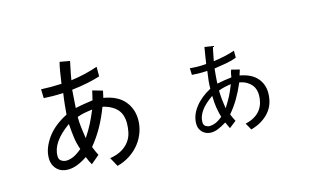

<svg xmlns="http://www.w3.org/2000/svg" viewBox="-96 -999 2192 1353"><g transform="rotate(-15 1000.0 -323.0)"><path d="M391 -99Q383 -122 377.5 -144Q372 -166 369 -189Q366 -212 363.5 -236.5Q361 -261 359 -290Q223 -194 223 -93Q223 -66 240.5 -55.5Q258 -45 276 -45Q298 -45 325.5 -56Q353 -67 391 -99ZM544 -346Q504 -341 480.5 -336Q457 -331 432 -322Q432 -302 433 -285Q434 -268 436 -250Q438 -232 441 -211Q444 -190 448 -163Q465 -188 477.5 -209.5Q490 -231 501 -252Q512 -273 522 -296Q532 -319 544 -346ZM839 -193Q839 -148 824 -104.5Q809 -61 780 -23.5Q751 14 709 42Q667 70 614 84L578 18Q632 9 666.5 -12Q701 -33 721 -61Q741 -89 748.5 -123Q756 -157 756 -192Q756 -216 749.5 -240.5Q743 -265 727.5 -285Q712 -305 685 -321Q658 -337 619 -346Q590 -270 555.5 -208.5Q521 -147 475 -91Q482 -72 489.5 -56Q497 -40 504 -26L442 26Q435 14 428.5 0.5Q422 -13 414 -34Q371 -6 337 6.5Q303 19 271 19Q250 19 230.5 12.5Q211 6 195 -8.5Q179 -23 169.5 -44.5Q160 -66 160 -94Q160 -132 174.5 -169Q189 -206 214.5 -241Q240 -276 277 -305.5Q314 -335 360 -358Q363 -393 366.5 -429Q370 -465 377 -511Q331 -509 297.5 -509.5Q264 -510 235 -512L233 -577Q267 -575 304 -575Q341 -575 382 -577Q389 -625 395 -662.5Q401 -700 409 -730L482 -717Q477 -689 470 -658.5Q463 -628 456 -583Q513 -591 559.5 -602Q606 -613 652 -629V-559Q566 -531 444 -517Q442 -484 439.5 -454Q437 -424 435 -386Q471 -394 500 -398.5Q529 -403 563 -408Q567 -427 571.5 -443.5Q576 -460 579 -476L652 -455Q650 -445 647.5 -434Q645 -423 641 -405Q742 -388 790.5 -330.5Q839 -273 839 -193Z M1409 -61Q1398 -100 1392.5 -134.5Q1387 -169 1386 -220Q1326 -179 1298.5 -139Q1271 -99 1271 -60Q1271 -36 1286 -27.5Q1301 -19 1316 -19Q1333 -19 1355.5 -27.5Q1378 -36 1409 -61ZM1534 -266Q1501 -261 1482.5 -256.5Q1464 -252 1442 -244Q1442 -229 1443 -215Q1444 -201 1445 -186Q1446 -171 1449 -153Q1452 -135 1455 -111Q1469 -134 1480 -152Q1491 -170 1500 -188Q1509 -206 1517 -224.5Q1525 -243 1534 -266ZM1773 -140Q1773 -54 1723.5 1.5Q1674 57 1591 80L1563 30Q1603 21 1630.5 4Q1658 -13 1674.5 -35.5Q1691 -58 1698.5 -85Q1706 -112 1706 -140Q1706 -160 1700.5 -179.5Q1695 -199 1682 -215Q1669 -231 1648 -243.5Q1627 -256 1595 -263Q1569 -202 1540 -153Q1511 -104 1474 -61Q1481 -45 1486.5 -32.5Q1492 -20 1499 -8L1448 32Q1443 23 1438.5 12Q1434 1 1426 -15Q1390 7 1363.5 17.5Q1337 28 1312 28Q1297 28 1281.5 22.5Q1266 17 1254 6.5Q1242 -4 1234 -20.5Q1226 -37 1226 -60Q1226 -120 1269 -176.5Q1312 -233 1386 -272Q1386 -300 1389 -330Q1392 -360 1398 -399Q1360 -397 1334 -397.5Q1308 -398 1286 -400L1284 -449Q1312 -446 1340 -445.5Q1368 -445 1403 -448Q1409 -486 1413.5 -515Q1418 -544 1422 -567L1482 -558Q1476 -537 1471.5 -512.5Q1467 -488 1460 -453Q1508 -460 1544.5 -468Q1581 -476 1616 -488V-437Q1583 -424 1541.5 -416.5Q1500 -409 1452 -402Q1449 -374 1447 -351Q1445 -328 1443 -294Q1476 -300 1498.5 -304Q1521 -308 1550 -311Q1553 -327 1555 -339.5Q1557 -352 1563 -364L1622 -349Q1619 -341 1616.5 -332Q1614 -323 1609 -309Q1693 -294 1733 -248Q1773 -202 1773 -140Z"/></g></svg>

Font: NanumGothicCoding
Style: Regular
Weight: 400
Monospace: yes
Designer: Kwon Bruce; Nicolas Noh; Sung-woo Choi; Go-un Cha; Soo-hyun Park;
Foundry: NHN Corporation
Version: Version 2.000;PS 1;hotconv 1.0.49;makeotf.lib2.0.14853